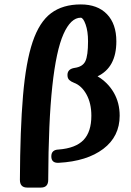

<svg xmlns="http://www.w3.org/2000/svg" viewBox="-20 -772 591 868"><path d="M246 -36Q212 -34 212 -65Q212 -95 245 -96Q322 -102 357.5 -139Q393 -176 393 -249Q393 -305 371 -345Q349 -385 314 -398Q301 -403 293 -410.5Q285 -418 285 -433Q285 -460 317 -465Q354 -470 366 -495.5Q378 -521 378 -585Q378 -631 367 -661.5Q356 -692 345 -692Q300 -692 267 -618Q234 -544 216.5 -382.5Q199 -221 198 41Q198 76 165 76H103Q70 76 70 41Q71 -186 84 -339Q97 -492 127.5 -582.5Q158 -673 211 -712.5Q264 -752 345 -752Q421 -752 463.5 -708Q506 -664 506 -585Q506 -467 421 -427Q468 -399 494.5 -353Q521 -307 521 -249Q521 -155 447 -99Q373 -43 246 -36Z"/></svg>

Font: Yusei Magic
Style: Regular
Weight: 400
Designer: Tanukizamurai
Foundry: Yusei Magic Project
Version: Version 1.200